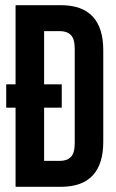

<svg xmlns="http://www.w3.org/2000/svg" viewBox="-20 -720 448 740"><path d="M40 -305H4V-395H40V-700H214Q297 -700 337.5 -656Q378 -612 378 -527V-173Q378 -88 337.5 -44Q297 0 214 0H40ZM150 -600V-395H218V-305H150V-100H212Q238 -100 253 -115Q268 -130 268 -168V-532Q268 -570 253 -585Q238 -600 212 -600Z"/></svg>

Font: SVN-Bebas Neue
Style: Bold
Weight: 700
Designer: Ryoichi Tsunekawa
Foundry: Ryoichi Tsunekawa
Version: Version 1.300; ttfautohint (v1.7.9-c794)